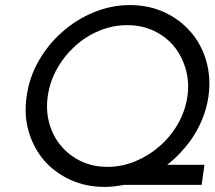

<svg xmlns="http://www.w3.org/2000/svg" viewBox="-20 -728 848 756"><path d="M168 -349Q176 -406 204.5 -457Q233 -508 276 -547Q318 -585 371 -607Q424 -629 481 -629Q538 -629 585 -607Q632 -585 664 -547Q696 -508 711 -457Q726 -406 718 -349Q710 -292 681 -241Q652 -190 609 -153Q566 -115 513 -93Q460 -71 403 -71Q346 -71 299.5 -93Q253 -115 221 -153Q189 -190 174.5 -241Q160 -292 168 -349ZM85 -349Q74 -275 93 -210Q112 -145 154 -96Q196 -48 257 -20Q318 8 392 8Q410 8 428.5 6Q447 4 467 0H774L785 -79H638Q664 -99 687 -123Q710 -147 729 -173Q757 -212 775.5 -256.5Q794 -301 801 -349Q811 -423 792 -488.5Q773 -554 731 -602Q689 -651 627.5 -679.5Q566 -708 492 -708Q418 -708 349 -679.5Q280 -651 225 -602Q170 -554 132.5 -488.5Q95 -423 85 -349Z"/></svg>

Font: Josefin Slab Thin
Style: Bold Italic
Weight: 700
Italic angle: -12°
Version: Version 2.000